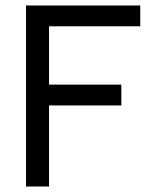

<svg xmlns="http://www.w3.org/2000/svg" viewBox="-20 -681 549 701"><path d="M75 0V-661H492V-585H159V-372H423V-296H159V0Z"/></svg>

Font: Lil Grotesk Medium
Style: Regular
Weight: 500
Designer: Bastien Sozeau
Foundry: NBR — Bastien Sozeau
Version: Version 3.003; ttfautohint (v1.8.4.7-5d5b);gftools[0.9.33]